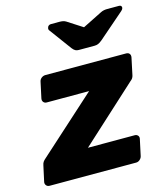

<svg xmlns="http://www.w3.org/2000/svg" viewBox="-132 -837 804 924"><g transform="rotate(-15 270.5 -375.0)"><path d="M1 0Q-10 0 -16 -7.5Q-22 -15 -20 -25L-3 -103Q-1 -114 4 -120.5Q9 -127 15 -132L302 -391H91Q81 -391 75 -398Q69 -405 71 -416L88 -495Q90 -506 99 -513Q108 -520 119 -520H521Q532 -520 537.5 -513Q543 -506 541 -495L523 -410Q520 -395 506 -385L226 -129H459Q469 -129 475 -122Q481 -115 478 -104L461 -25Q459 -15 450.5 -7.5Q442 0 432 0ZM305 -595Q296 -595 289 -598.5Q282 -602 274 -612L193 -722Q188 -728 190 -735Q191 -742 196 -746Q201 -750 208 -750H251Q260 -750 267.5 -748.5Q275 -747 282 -743L358 -694L456 -743Q464 -747 472 -748.5Q480 -750 488 -750H547Q561 -750 560 -736Q558 -729 551 -723L423 -612Q411 -602 402.5 -598.5Q394 -595 384 -595Z"/></g></svg>

Font: Rubik
Style: Bold Italic
Weight: 700
Italic angle: -12°
Designer: Hubert and Fischer
Foundry: Hubert and Fischer
Version: Version 2.300;gftools[0.9.30]